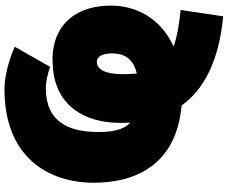

<svg xmlns="http://www.w3.org/2000/svg" viewBox="-98 -680 997 840"><g transform="rotate(-90 400.0 -260.5)"><path d="M20 -348C20 -165 99 13 358 36C425 130 547 199 748 218L776 32C711 25 658 16 616 1C740 -55 795 -163 795 -273C795 -415 723 -524 566 -529C552 -528 537 -528 523 -527C356 -514 282 -387 282 -234C282 -218 282 -204 283 -188C250 -219 242 -270 242 -329C242 -460 288 -558 433 -558C457 -558 493 -552 527 -539L615 -694C552 -722 481 -739 430 -739C128 -739 20 -543 20 -348ZM549 -335C571 -335 586 -312 586 -268C586 -220 567 -176 498 -160C496 -178 495 -196 495 -220C495 -312 523 -335 549 -335Z"/></g></svg>

Font: Repo ExtraBlack
Style: Regular
Weight: 400
Designer: Stefan Peev
Foundry: Context Ltd
Version: Version 001.502